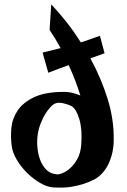

<svg xmlns="http://www.w3.org/2000/svg" viewBox="-20 -860 583 883"><path d="M353.5 -193.4Q356.4 -229.5 354 -259.8Q351.6 -290 344.7 -312.5Q337.9 -335 329.1 -350.1Q320.3 -365.2 310.5 -371.1Q293.9 -379.9 270.5 -385.3Q247.1 -390.6 230.5 -382.8Q222.7 -378.9 210.9 -366.2Q199.2 -353.5 187.5 -334.5Q175.8 -315.4 166.5 -291Q157.2 -266.6 153.3 -240.2Q149.4 -213.9 151.9 -183.6Q154.3 -153.3 164.1 -126.5Q173.8 -99.6 191.9 -80.6Q210 -61.5 238.3 -58.6Q250 -56.6 268.1 -64Q286.1 -71.3 304.2 -87.9Q322.3 -104.5 336.4 -130.4Q350.6 -156.2 353.5 -193.4ZM439.5 -695.3 460.9 -615.2Q441.4 -607.4 425.3 -602.1Q409.2 -596.7 395.5 -591.8Q445.3 -501 475.1 -404.8Q504.9 -308.6 502.9 -214.8Q502.9 -187.5 497.1 -160.2Q491.2 -132.8 480 -108.4Q468.8 -84 451.7 -64.9Q434.6 -45.9 413.1 -34.2Q385.7 -20.5 359.4 -12.7Q333 -4.9 308.6 -1Q284.2 2.9 262.7 2.9Q241.2 2.9 225.6 2Q196.3 0 164.6 -18.6Q132.8 -37.1 105 -64.5Q77.1 -91.8 57.6 -124.5Q38.1 -157.2 34.2 -186.5Q28.3 -226.6 32.2 -270.5Q36.1 -314.5 61 -351.6Q85.9 -388.7 137.2 -413.1Q188.5 -437.5 276.4 -437.5Q293.9 -437.5 312.5 -433.1Q331.1 -428.7 349.6 -420.9Q340.8 -449.2 327.6 -484.9Q314.5 -520.5 295.9 -560.5Q279.3 -554.7 255.4 -545.9Q231.4 -537.1 202.1 -525.4L175.8 -618.2Q203.1 -625 223.1 -629.9Q243.2 -634.8 258.8 -638.7Q247.1 -660.2 234.4 -681.2Q221.7 -702.1 208 -722.7L215.8 -839.8Q251 -802.7 285.6 -758.8Q320.3 -714.8 351.6 -665Q382.8 -674.8 439.5 -695.3Z"/></svg>

Font: Irish Growler
Style: Regular
Weight: 400
Designer: Squid
Foundry: Font Diner, Inc DBA Sideshow
Version: Version 1.000